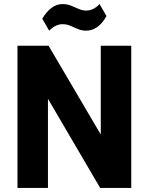

<svg xmlns="http://www.w3.org/2000/svg" viewBox="-20 -925 732 945"><path d="M626 -700V0H473L183 -495H216V0H66V-700H219L510 -205H476V-700ZM188 -833Q209 -868 234 -886.5Q259 -905 288 -905Q311 -905 330 -897Q349 -889 367.5 -881Q386 -873 404 -873Q421 -873 437.5 -880.5Q454 -888 470 -905L504 -846Q485 -811 459.5 -792.5Q434 -774 404 -774Q382 -774 362.5 -782.5Q343 -791 325.5 -798.5Q308 -806 288 -806Q271 -806 254.5 -798Q238 -790 222 -774Z"/></svg>

Font: Pathway Extreme SemiCondensed
Style: Bold
Weight: 700
Width: 4
Version: Version 1.001;gftools[0.9.26]